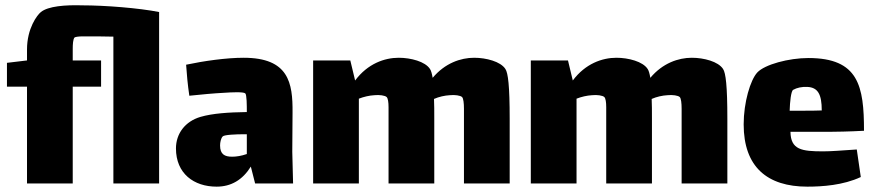

<svg xmlns="http://www.w3.org/2000/svg" viewBox="-20 -686 3270 718"><path d="M288 -666C224 -668 160 -663 133 -641C119 -630 81 -580 81 -501V-460L6 -451V-362H81V0H252V-362H358V-460H252V-503C252 -520 253 -540 259 -546C262 -548 274 -550 290 -550C332 -550 369 -550 404 -549V0H575V-541V-641C500 -656 372 -666 288 -666Z M1076 0 1073 -118 1074 -265C1075 -376 1060 -470 891 -470C826 -470 742 -458 676 -444C678 -412 682 -368 688 -328C736 -333 779 -337 818 -339C847 -341 889 -343 897 -337C903 -333 903 -291 903 -267C834 -266 775 -262 730 -249C672 -232 638 -186 638 -131C638 -37 705 12 790 12C844 12 887 -13 918 -63L934 0ZM848 -100C820 -100 803 -109 803 -142C803 -153 806 -169 813 -176C819 -182 861 -184 895 -184H903V-110C883 -103 864 -100 848 -100Z M1870 -428C1852 -456 1798 -470 1753 -470C1703 -470 1644 -450 1598 -395C1595 -412 1592 -422 1588 -428C1570 -456 1516 -470 1471 -470C1418 -470 1355 -448 1308 -385L1290 -460H1151V0H1322V-317C1340 -324 1361 -329 1380 -330C1399 -332 1420 -329 1426 -323C1431 -318 1433 -303 1433 -285V-225V0H1604V-242C1604 -271 1604 -295 1603 -316C1621 -324 1643 -329 1662 -330C1681 -332 1702 -329 1708 -323C1713 -318 1715 -300 1715 -279V-225V0H1886V-242C1886 -365 1880 -413 1870 -428Z M2684 -428C2666 -456 2612 -470 2567 -470C2517 -470 2458 -450 2412 -395C2409 -412 2406 -422 2402 -428C2384 -456 2330 -470 2285 -470C2232 -470 2169 -448 2122 -385L2104 -460H1965V0H2136V-317C2154 -324 2175 -329 2194 -330C2213 -332 2234 -329 2240 -323C2245 -318 2247 -303 2247 -285V-225V0H2418V-242C2418 -271 2418 -295 2417 -316C2435 -324 2457 -329 2476 -330C2495 -332 2516 -329 2522 -323C2527 -318 2529 -300 2529 -279V-225V0H2700V-242C2700 -365 2694 -413 2684 -428Z M3058 -120C2978 -120 2937 -126 2936 -193H3078C3097 -193 3160 -194 3211 -197C3211 -364 3191 -469 3003 -469C2930 -469 2840 -445 2812 -415C2786 -387 2761 -303 2761 -221C2761 -62 2849 12 2999 12C3054 12 3133 7 3199 -24L3184 -127C3124 -123 3088 -120 3058 -120ZM2946 -350C2960 -358 2979 -362 2999 -361C3039 -359 3053 -333 3053 -273C3032 -272 3007 -272 2985 -272H2933C2934 -305 2938 -345 2946 -350Z"/></svg>

Font: FilmFarsi_V5 Display
Style: Regular
Weight: 400
Designer: Borna Izadpanah
Foundry: Borna Izadpanah
Version: Version 1.000;PS 001.000;hotconv 1.0.88;makeotf.lib2.5.64775